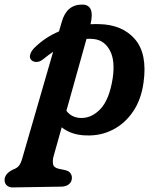

<svg xmlns="http://www.w3.org/2000/svg" viewBox="-87 -581 684 840"><path d="M102 -322Q88 -310.5 73.5 -310Q59 -309.5 50 -318.5Q40 -328 45.8 -344.8Q51.5 -361.5 69 -377Q113 -419 171 -443.5L183 -484.5Q204 -561 272 -561Q329.5 -561 309 -475Q327.5 -476 346 -475.5Q448.5 -473.5 503.5 -409.5Q558.5 -345.5 541 -220Q531 -146 495.5 -93.5Q460 -41 407.2 -13.8Q354.5 13.5 292 11.5Q257.5 11 230 1.5Q202.5 -8 183 -24L147 104Q142.5 120.5 145 136.2Q147.5 152 168.5 157L197 163Q214.5 167 221 176.5Q227.5 186 227.5 196Q228 213.5 215.5 224.2Q203 235 183 235.5L-32 239Q-45.5 239.5 -56.2 231Q-67 222.5 -67 205.5Q-67 194.5 -59 183Q-51 171.5 -30.5 161Q-12 154.5 -3.8 143.5Q4.5 132.5 9.5 115L145.5 -354.5Q124 -340 102 -322ZM263 -65Q312 -62 351.8 -103.5Q391.5 -145 406 -238.5Q417.5 -316 393.8 -360.2Q370 -404.5 325 -410Q308.5 -412 291.5 -411L203.5 -96.5Q225 -67.5 263 -65Z"/></svg>

Font: Fraunces 9pt SuperSoft SemiBold
Style: Italic
Weight: 600
Italic angle: -16°
Version: Version 1.000;[0bf87f6ff]